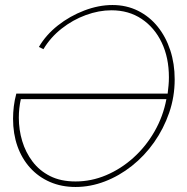

<svg xmlns="http://www.w3.org/2000/svg" viewBox="-20 -735 747 765"><path d="M281 10Q225 10 179 -10Q133 -30 100 -66.5Q67 -103 49.5 -152.5Q32 -202 32 -262Q32 -286 35 -311Q38 -336 45 -362H648Q650 -379 651.5 -394.5Q653 -410 653 -427Q653 -505 624.5 -565Q596 -625 544.5 -659.5Q493 -694 424 -694Q374 -694 322 -675Q270 -656 225.5 -621Q181 -586 153 -539L135 -548Q163 -596 210.5 -633.5Q258 -671 315.5 -693Q373 -715 428 -715Q484 -715 530 -692Q576 -669 608.5 -628.5Q641 -588 658.5 -534.5Q676 -481 676 -419Q676 -349 654 -285.5Q632 -222 594 -168Q556 -114 505.5 -74Q455 -34 397.5 -12Q340 10 281 10ZM281 -12Q344 -12 403 -37Q462 -62 511.5 -106.5Q561 -151 595.5 -211Q630 -271 643 -340H63Q59 -322 57 -303.5Q55 -285 55 -266Q55 -218 68.5 -173Q82 -128 109.5 -91.5Q137 -55 179.5 -33.5Q222 -12 281 -12Z"/></svg>

Font: Raleway Thin
Style: Italic
Weight: 100
Italic angle: -12°
Designer: Matt McInerney, Pablo Impallari, Rodrigo Fuenzalida
Foundry: Matt McInerney, Pablo Impallari, Rodrigo Fuenzalida
Version: Version 4.026